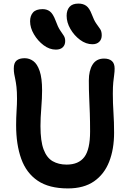

<svg xmlns="http://www.w3.org/2000/svg" viewBox="-20 -1039 719 1072"><path d="M359 13Q254 13 190.5 -30Q127 -73 98.5 -152.5Q70 -232 70 -340Q70 -381 72.5 -420Q75 -459 75 -487Q75 -528 72 -553.5Q69 -579 65.5 -595.5Q62 -612 59.5 -625.5Q57 -639 57 -657Q57 -688 72.5 -701Q88 -714 118 -714Q144 -714 166 -698Q188 -682 201.5 -642.5Q215 -603 215 -534Q215 -491 210.5 -435.5Q206 -380 206 -335Q206 -251 223.5 -204.5Q241 -158 274 -139Q307 -120 352 -120Q419 -120 451 -162.5Q483 -205 483 -305Q483 -362 481.5 -406Q480 -450 478 -493Q476 -536 476 -590Q476 -645 497 -678.5Q518 -712 561 -712Q589 -712 604.5 -698.5Q620 -685 620 -656Q620 -639 617.5 -621.5Q615 -604 612.5 -579.5Q610 -555 610 -516Q610 -463 613.5 -410.5Q617 -358 617 -298Q617 -206 589.5 -136Q562 -66 505 -26.5Q448 13 359 13ZM496 -792Q460 -792 427 -816.5Q394 -841 373 -877.5Q352 -914 352 -951Q352 -982 368 -1000.5Q384 -1019 418 -1019Q444 -1019 461.5 -1006.5Q479 -994 492 -960Q505 -925 517.5 -907.5Q530 -890 539 -877Q548 -864 548 -842Q548 -819 534 -805.5Q520 -792 496 -792ZM292 -762Q256 -762 223.5 -786.5Q191 -811 169.5 -847.5Q148 -884 148 -920Q148 -951 164.5 -969.5Q181 -988 218 -988Q242 -988 259 -975Q276 -962 290 -925Q303 -889 315 -871Q327 -853 335.5 -840.5Q344 -828 344 -810Q344 -788 330.5 -775Q317 -762 292 -762Z"/></svg>

Font: Shantell Sans Normal
Style: Regular
Weight: 600
Designer: Stephen Nixon, Anya Danilova, Shantell Martin
Foundry: Arrow Type
Version: Version 1.009;[a7da0bfa3]